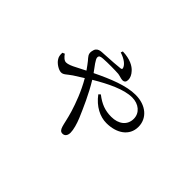

<svg xmlns="http://www.w3.org/2000/svg" viewBox="-108 -859 1216 1216"><g transform="rotate(45 500.0 -251.5)"><path d="M668 -176C759 -176 829 -222 829 -303C829 -378 768 -434 673 -434C590 -434 492 -394 387 -343C363 -376 333 -413 333 -429C333 -445 342 -448 364 -450C407 -453 473 -452 501 -450C520 -447 535 -440 548 -440C564 -440 573 -449 573 -468C573 -487 564 -506 548 -523C528 -546 488 -569 421 -571L416 -557C461 -543 486 -521 494 -503C500 -491 497 -486 486 -485C464 -482 407 -478 350 -475C326 -473 288 -478 281 -433C275 -404 291 -391 307 -372C317 -359 329 -344 344 -322L283 -291C257 -277 233 -267 216 -267C199 -267 183 -284 171 -301L156 -294C155 -271 158 -258 167 -245C180 -223 216 -200 238 -200C260 -200 271 -217 305 -240L370 -281C414 -206 442 -128 459 -73C474 -24 481 18 487 36C494 59 503 68 519 68C539 68 551 52 551 27C551 0 539 -42 524 -78C498 -139 460 -227 411 -307C502 -361 596 -407 669 -407C727 -407 772 -371 772 -318C772 -261 727 -226 662 -226C606 -226 564 -242 515 -280L503 -269C550 -206 611 -176 668 -176Z"/></g></svg>

Font: Source Han Serif CN
Style: Regular
Weight: 400
Designer: Ryoko NISHIZUKA 西塚涼子 (kana & ideographs); Frank Grießhammer (Latin, Greek & Cyrillic); Wenlong ZHANG 张文龙 (bopomofo); San
Foundry: Adobe
Version: Version 2.003;hotconv 1.1.1;makeotfexe 2.6.0